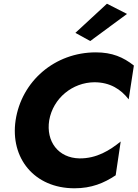

<svg xmlns="http://www.w3.org/2000/svg" viewBox="-20 -998 741 1034"><path d="M664 -923 556 -978 386 -821 466 -777ZM245 -350C266 -470 371 -554 488 -555C573 -555 631 -517 673 -463L701 -645C644 -690 584 -716 496 -716C275 -716 96 -561 64 -350C34 -146 165 16 381 16C473 16 540 -12 603 -54L630 -236C572 -189 501 -144 408 -145C294 -147 227 -236 245 -350Z"/></svg>

Font: Jost*
Style: Bold Italic
Weight: 700
Italic angle: -10°
Version: Version 3.7